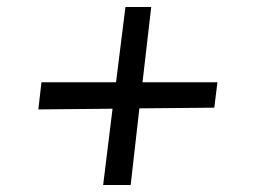

<svg xmlns="http://www.w3.org/2000/svg" viewBox="-20 -531 732 551"><path d="M303 -219 90 -217 99 -295H313L340 -511H414L389 -295H604L595 -222L380 -220L355 0H276Z"/></svg>

Font: Andada Pro Medium
Style: Italic
Weight: 500
Italic angle: -7°
Designer: Carolina Giovagnoli
Foundry: Huerta Tipografica
Version: Version 3.005; ttfautohint (v1.8.4)